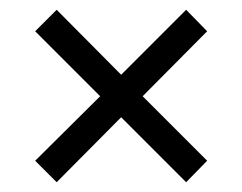

<svg xmlns="http://www.w3.org/2000/svg" viewBox="-20 -466 496 393"><path d="M361 -93 228 -226 96 -93 52 -137 185 -269 52 -402 96 -446 228 -313 361 -446 404 -402 272 -269 404 -137Z"/></svg>

Font: Marvel
Style: Bold
Weight: 700
Designer: Carolina Trebol
Foundry: Carolina Trebol
Version: Version 1.001